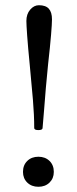

<svg xmlns="http://www.w3.org/2000/svg" viewBox="-20 -703 294 735"><path d="M127 -205Q111 -205 111 -213Q111 -262 106 -321.5Q101 -381 94 -453Q87 -524 84 -566.5Q81 -609 81 -623Q81 -649 95.5 -666Q110 -683 129 -683Q155 -683 167 -669.5Q179 -656 179 -629Q179 -613 175.5 -570Q172 -527 164 -456Q159 -409 155.5 -366Q152 -323 149 -285Q146 -247 143 -213Q143 -205 127 -205ZM127 12Q101 12 84.5 -4Q68 -20 68 -45Q68 -71 84.5 -87Q101 -103 127 -103Q153 -103 169.5 -87Q186 -71 186 -45Q186 -20 169.5 -4Q153 12 127 12Z"/></svg>

Font: Junicode VF
Style: Regular
Weight: 400
Designer: Peter S. Baker
Version: Version 2.213